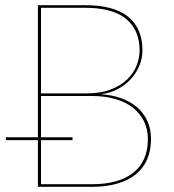

<svg xmlns="http://www.w3.org/2000/svg" viewBox="-20 -720 670 740"><path d="M335 -10Q385.5 -10 425.5 -21Q465.5 -32 493.2 -53.8Q521 -75.5 535.5 -108.2Q550 -141 550 -184Q550 -222 534.8 -252.8Q519.5 -283.5 491.8 -305.2Q464 -327 424.2 -338.5Q384.5 -350 336 -350H138V-191H259.5V-180H138V-10ZM138 -360H313Q369 -360 408 -375.5Q447 -391 471.5 -415.2Q496 -439.5 507 -468.8Q518 -498 518 -526Q518 -604 466.2 -647Q414.5 -690 308 -690H138ZM308 -700Q419.5 -700 474.2 -655.2Q529 -610.5 529 -526Q529 -495 516.8 -466Q504.5 -437 483 -414Q461.5 -391 432 -375.8Q402.5 -360.5 368 -357Q413 -354 448.8 -340.8Q484.5 -327.5 509.8 -305.2Q535 -283 548.5 -252.5Q562 -222 562 -184Q562 -139.5 546.8 -105Q531.5 -70.5 502.2 -47.2Q473 -24 430.8 -12Q388.5 0 335 0H126V-180H2.5V-191H126V-700Z"/></svg>

Font: Lato 2
Style: Regular
Weight: 100
Designer: Lukasz Dziedzic with Adam Twardoch and Botio Nikoltchev
Foundry: tyPoland Lukasz Dziedzic
Version: Version 2.015; 2015-08-06; http://www.latofonts.com/